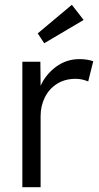

<svg xmlns="http://www.w3.org/2000/svg" viewBox="-20 -779 413 799"><path d="M73 0V-522H148L149 -422Q170 -469 213 -501Q256 -533 311 -533Q328 -533 343 -530.5Q358 -528 368 -524L347 -440Q321 -451 295 -451Q250 -451 217 -430Q184 -409 166.5 -373.5Q149 -338 149 -296V0ZM164 -599 137 -640 279 -759 328 -696Z"/></svg>

Font: Lexend Deca Light
Style: Regular
Weight: 300
Designer: Bonnie Shaver-Troup, Thomas Jockin
Foundry: Lexend
Version: Version 1.008; ttfautohint (v1.8.4.7-5d5b)